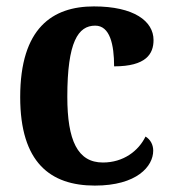

<svg xmlns="http://www.w3.org/2000/svg" viewBox="-20 -569 533 599"><path d="M276 10C407 10 458 -50 458 -99C458 -118 449 -134 434 -143C412 -98 365 -62 301 -62C222 -62 190 -131 190 -267C190 -439 224 -489 277 -489C323 -489 336 -430 336 -362C436 -362 459 -401 459 -444C459 -503 398 -549 273 -549C144 -549 43 -482 43 -266C43 -62 137 10 276 10Z"/></svg>

Font: Noto Serif SemiCondensed
Style: Bold
Weight: 700
Width: 4
Designer: Monotype Design Team
Foundry: Monotype Imaging Inc.
Version: Version 2.015